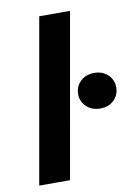

<svg xmlns="http://www.w3.org/2000/svg" viewBox="-82 -774 588 829"><g transform="rotate(-10 211.5 -360.0)"><path d="M22 0 149 -720H284L157 0ZM340 -282Q303 -282 279.5 -304.5Q256 -327 256 -360Q256 -393 279.5 -415.5Q303 -438 340 -438Q377 -438 400 -415.5Q423 -393 423 -360Q423 -327 400 -304.5Q377 -282 340 -282Z"/></g></svg>

Font: DM Sans
Style: Bold Italic
Weight: 700
Italic angle: -10°
Designer: Colophon Foundry, Jonny Pinhorn
Foundry: Colophon Foundry
Version: Version 4.004;gftools[0.9.30]